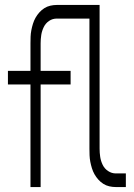

<svg xmlns="http://www.w3.org/2000/svg" viewBox="-20 -755 540 775"><path d="M103 0V-414H12V-469H103V-580Q103 -594 103.5 -607Q104 -620 106.5 -633Q109 -646 113 -659Q117 -672 123.5 -683.5Q130 -695 139 -705Q148 -715 159 -722Q170 -729 183 -732Q196 -735 209 -735H382V-155Q382 -138 384.5 -121.5Q387 -105 394.5 -89.5Q402 -74 416.5 -64.5Q431 -55 447 -55H488V0H447Q434 0 421 -3Q408 -6 397 -13Q386 -20 377 -30Q368 -40 361.5 -51.5Q355 -63 351 -76Q347 -89 344.5 -102Q342 -115 341.5 -128Q341 -141 341 -155V-680H209Q192 -680 178 -670.5Q164 -661 156.5 -645.5Q149 -630 146.5 -613.5Q144 -597 144 -580V-469H265V-414H144V0Z"/></svg>

Font: Iosevka SS04 Light
Style: Regular
Weight: 300
Monospace: yes
Designer: Belleve Invis
Foundry: Belleve Invis
Version: Version 19.0.0; ttfautohint (v1.8.4)